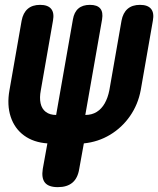

<svg xmlns="http://www.w3.org/2000/svg" viewBox="-20 -760 651 790"><path d="M218 10Q180 10 165 -8.5Q150 -27 156 -65L175 -170Q118 -174 79 -202.5Q40 -231 24 -279.5Q8 -328 19 -389L69 -675Q75 -707 94 -723.5Q113 -740 145 -740Q177 -740 190.5 -723.5Q204 -707 198 -675L148 -389Q142 -358 147 -335Q152 -312 168.5 -299.5Q185 -287 211 -287L280 -680Q285 -710 302.5 -725Q320 -740 350 -740Q380 -740 392.5 -725Q405 -710 400 -680L331 -287Q358 -287 378 -299.5Q398 -312 411 -335Q424 -358 430 -389L480 -675Q486 -707 505 -723.5Q524 -740 556 -740Q588 -740 601.5 -723.5Q615 -707 609 -675L559 -389Q548 -330 515 -282.5Q482 -235 433 -205.5Q384 -176 325 -170L306 -65Q300 -27 278 -8.5Q256 10 218 10Z"/></svg>

Font: Maple Mono NL ExtraBold
Style: Italic
Weight: 800
Italic angle: -10°
Monospace: yes
Designer: subframe7536
Version: Version 7.000